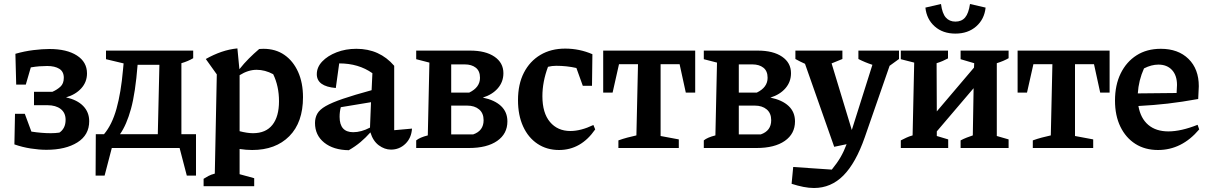

<svg xmlns="http://www.w3.org/2000/svg" viewBox="-20 -740 6050 960"><path d="M212 9Q176 9 134 2.5Q92 -4 52 -18L55 -171H104L137 -82Q189 -74 234 -74Q257 -74 277 -77Q291 -86 299.5 -102Q308 -118 308 -141Q308 -176 283.5 -195Q259 -214 217 -214H150V-281H242Q265 -291 282 -306.5Q299 -322 299 -351Q299 -382 276.5 -396Q254 -410 216 -410Q197 -410 177 -408.5Q157 -407 134 -403L109 -317H61L57 -471Q102 -484 147 -489.5Q192 -495 227 -495Q314 -495 364.5 -462.5Q415 -430 415 -373Q415 -330 386.5 -298.5Q358 -267 310 -253Q366 -241 396 -210Q426 -179 426 -134Q426 -65 367 -28Q308 9 212 9Z M458 138 459 -69H500Q540 -116 562.5 -196.5Q585 -277 595 -391L598 -423L510 -444V-487H946V-449Q921 -434 887 -424V-69H960V138H914L878 0H539L503 138ZM668 -416Q657 -276 635 -196Q613 -116 580 -69H769L777 -416Z M998 191V154Q1009 147 1022 140Q1035 133 1054 128L1064 -368L1009 -445Q1048 -467 1087 -480.5Q1126 -494 1167 -498L1177 -394Q1200 -423 1224.5 -447.5Q1249 -472 1276 -495Q1287 -496 1297 -496Q1358 -496 1402 -465.5Q1446 -435 1470.5 -380.5Q1495 -326 1495 -254Q1495 -128 1426.5 -59Q1358 10 1241 10Q1211 10 1178 5V131L1251 151V191ZM1263 -391Q1221 -391 1178 -364V-84Q1217 -74 1245 -74Q1309 -74 1342 -115.5Q1375 -157 1375 -234Q1375 -309 1346 -369Q1305 -391 1263 -391Z M1724 11Q1647 10 1601 -27Q1555 -64 1555 -125Q1555 -151 1566.5 -171.5Q1578 -192 1608.5 -209.5Q1639 -227 1694.5 -246Q1750 -265 1838 -289L1842 -374Q1773 -423 1676 -423L1659 -300Q1564 -308 1564 -369Q1564 -404 1591 -432.5Q1618 -461 1663 -478.5Q1708 -496 1762 -496Q1878 -496 1951 -411V-89L2040 -97Q2037 -50 2007 -21Q1977 8 1935 8Q1903 8 1874 -13.5Q1845 -35 1832 -78Q1809 -52 1783 -30Q1757 -8 1724 11ZM1678 -156Q1678 -79 1746 -79Q1786 -79 1830 -102L1835 -229L1684 -204Q1678 -181 1678 -156Z M2061 0V-38Q2079 -53 2119 -63L2127 -427L2061 -444V-487H2331Q2408 -487 2452.5 -456.5Q2497 -426 2497 -374Q2497 -331 2469.5 -299Q2442 -267 2394 -252Q2453 -240 2485 -210Q2517 -180 2517 -133Q2517 -71 2466 -35.5Q2415 0 2325 0ZM2304 -418H2236V-277H2326Q2380 -303 2380 -351Q2380 -385 2359 -401.5Q2338 -418 2304 -418ZM2316 -212H2236V-68H2346Q2398 -86 2398 -139Q2398 -174 2375.5 -193Q2353 -212 2316 -212Z M2775 10Q2714 10 2667.5 -21Q2621 -52 2595.5 -108Q2570 -164 2570 -239Q2570 -319 2599.5 -376.5Q2629 -434 2682 -465.5Q2735 -497 2806 -497Q2877 -497 2942 -469L2940 -311H2894L2862 -400Q2814 -411 2761 -411Q2740 -411 2720 -406Q2692 -331 2692 -259Q2692 -175 2730 -130Q2768 -85 2832 -85Q2884 -85 2947 -115L2956 -93Q2885 10 2775 10Z M3456 -487V-277H3409L3378 -419H3283V-60L3374 -43V0H3072V-38Q3094 -46 3116.5 -52Q3139 -58 3162 -63L3170 -419H3075L3043 -277H2996V-487Z M3499 0V-38Q3517 -53 3557 -63L3565 -427L3499 -444V-487H3769Q3846 -487 3890.5 -456.5Q3935 -426 3935 -374Q3935 -331 3907.5 -299Q3880 -267 3832 -252Q3891 -240 3923 -210Q3955 -180 3955 -133Q3955 -71 3904 -35.5Q3853 0 3763 0ZM3742 -418H3674V-277H3764Q3818 -303 3818 -351Q3818 -385 3797 -401.5Q3776 -418 3742 -418ZM3754 -212H3674V-68H3784Q3836 -86 3836 -139Q3836 -174 3813.5 -193Q3791 -212 3754 -212Z M4151 -6 4005 -421Q3980 -432 3957 -445V-487H4192V-445L4138 -423L4239 -90L4342 -416Q4305 -428 4272 -445V-487H4475V-445L4428 -411L4304 -54Q4259 75 4197 137.5Q4135 200 4050 200Q4025 200 3997 194.5Q3969 189 3938 179L3946 95L4139 108Q4166 75 4183 45.5Q4200 16 4213 -19Z M4484 0V-38Q4498 -45 4511.5 -51.5Q4525 -58 4543 -63L4551 -427L4484 -444V-487H4720V-448Q4707 -441 4693 -435Q4679 -429 4663 -424L4664 -183L4850 -402L4851 -424L4783 -444V-487H5023V-449Q4999 -435 4964 -424V-60L5023 -43V0H4783V-38Q4798 -46 4813.5 -52Q4829 -58 4844 -63L4848 -299L4664 -83V-60L4721 -43V0ZM4757 -572Q4694 -572 4653.5 -608Q4613 -644 4607 -702L4685 -720Q4691 -673 4709 -652.5Q4727 -632 4757 -632Q4788 -632 4805.5 -652.5Q4823 -673 4830 -720L4908 -702Q4902 -644 4861 -608Q4820 -572 4757 -572Z M5528 -487V-277H5481L5450 -419H5355V-60L5446 -43V0H5144V-38Q5166 -46 5188.5 -52Q5211 -58 5234 -63L5242 -419H5147L5115 -277H5068V-487Z M5770 10Q5705 10 5657 -20.5Q5609 -51 5582 -106.5Q5555 -162 5555 -237Q5555 -315 5583.5 -373Q5612 -431 5663 -463.5Q5714 -496 5784 -496Q5871 -496 5922.5 -445.5Q5974 -395 5974 -309L5971 -245Q5888 -230 5818.5 -222Q5749 -214 5672 -210Q5683 -148 5721.5 -115.5Q5760 -83 5822 -83Q5885 -83 5968 -116L5976 -93Q5889 10 5770 10ZM5700 -398Q5673 -338 5669 -273L5863 -275L5865 -315Q5865 -363 5840 -390Q5815 -417 5772 -417Q5737 -417 5700 -398Z"/></svg>

Font: Piazzolla SemiBold
Style: Regular
Weight: 600
Designer: Juan Pablo del Peral
Foundry: Huerta Tipografica
Version: Version 1.330